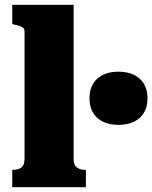

<svg xmlns="http://www.w3.org/2000/svg" viewBox="-20 -778 633 798"><path d="M286 -758V-119Q286 -92 299.5 -82Q313 -72 335 -72H337V0H31V-72H33Q56 -72 69 -82Q82 -92 82 -119V-647Q82 -656 77.5 -661Q73 -666 63.5 -669.5Q54 -673 39 -676L31 -678V-758ZM472 -259Q417 -259 384.5 -288Q352 -317 352 -369Q352 -422 384.5 -451Q417 -480 472 -480Q528 -480 560.5 -451Q593 -422 593 -369Q593 -317 560.5 -288Q528 -259 472 -259Z"/></svg>

Font: Roboto Serif 20pt ExtraBold
Style: Regular
Weight: 800
Version: Version 1.008